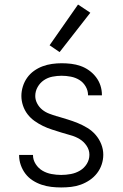

<svg xmlns="http://www.w3.org/2000/svg" viewBox="-20 -816 540 844"><path d="M249 8Q227 8 205.5 5.5Q184 3 163 -4Q142 -11 123.5 -23Q105 -35 92 -52Q79 -69 71.5 -90Q64 -111 64 -133Q64 -133 64 -133.5Q64 -134 64 -135H125Q125 -135 125 -134.5Q125 -134 125 -134Q125 -113 137 -94.5Q149 -76 167 -65.5Q185 -55 206.5 -51Q228 -47 249 -47Q270 -47 291.5 -51Q313 -55 331.5 -66Q350 -77 361.5 -95.5Q373 -114 373 -136Q373 -157 360.5 -175.5Q348 -194 329.5 -205Q311 -216 290.5 -221.5Q270 -227 249.5 -233.5Q229 -240 208.5 -246.5Q188 -253 168.5 -262.5Q149 -272 131.5 -284.5Q114 -297 101 -314Q88 -331 81 -352Q74 -373 74 -394Q74 -415 80.5 -436Q87 -457 99.5 -474.5Q112 -492 129.5 -504.5Q147 -517 167 -524.5Q187 -532 208.5 -535Q230 -538 251 -538Q272 -538 293 -535.5Q314 -533 334 -526Q354 -519 371.5 -506.5Q389 -494 402 -477Q415 -460 421.5 -440Q428 -420 428 -399Q428 -398 428 -397.5Q428 -397 428 -397H367Q367 -397 367 -397Q367 -397 367 -398Q367 -418 356.5 -436Q346 -454 329 -464.5Q312 -475 291.5 -479Q271 -483 251 -483Q231 -483 210.5 -479Q190 -475 173 -463.5Q156 -452 145.5 -433.5Q135 -415 135 -394Q135 -377 143.5 -361Q152 -345 165.5 -334Q179 -323 196 -316.5Q213 -310 230 -305H231Q254 -298 277 -291Q300 -284 322 -275Q344 -266 364.5 -253.5Q385 -241 400.5 -223Q416 -205 425 -182.5Q434 -160 434 -136Q434 -114 427 -93Q420 -72 406.5 -54.5Q393 -37 374.5 -24.5Q356 -12 335.5 -4.5Q315 3 293 5.5Q271 8 249 8ZM242 -587 198 -617 323 -796 377 -760Z"/></svg>

Font: Iosevka Term Light
Style: Regular
Weight: 300
Monospace: yes
Designer: Belleve Invis
Foundry: Belleve Invis
Version: Version 9.0.1; ttfautohint (v1.8.3)